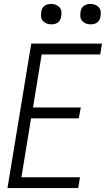

<svg xmlns="http://www.w3.org/2000/svg" viewBox="-20 -957 540 977"><path d="M18 0 139 -735H499L490 -680H192L148 -410H391L381 -355H138L89 -55H387L378 0ZM441 -833Q428 -833 417 -837.5Q406 -842 398 -851Q390 -860 389 -872.5Q388 -885 390 -898Q391 -906 395.5 -914.5Q400 -923 407.5 -928Q415 -933 423.5 -935Q432 -937 440 -937Q453 -937 464.5 -932.5Q476 -928 483.5 -919Q491 -910 492.5 -897.5Q494 -885 491 -872Q490 -864 485.5 -855.5Q481 -847 474 -842Q467 -837 458 -835Q449 -833 441 -833ZM241 -833Q228 -833 217 -837.5Q206 -842 198 -851Q190 -860 189 -872.5Q188 -885 190 -898Q191 -906 195.5 -914.5Q200 -923 207.5 -928Q215 -933 223.5 -935Q232 -937 240 -937Q253 -937 264.5 -932.5Q276 -928 283.5 -919Q291 -910 292.5 -897.5Q294 -885 291 -872Q290 -864 285.5 -855.5Q281 -847 274 -842Q267 -837 258 -835Q249 -833 241 -833Z"/></svg>

Font: Iosevka SS18 Light
Style: Italic
Weight: 300
Italic angle: -9°
Monospace: yes
Designer: Belleve Invis
Foundry: Belleve Invis
Version: Version 25.1.1; ttfautohint (v1.8.4)